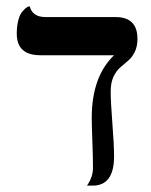

<svg xmlns="http://www.w3.org/2000/svg" viewBox="-20 -581 478 609"><path d="M331.1 -291Q331.1 -258.3 336.4 -189.9Q341.8 -121.6 341.8 -85Q341.8 7.8 273.9 7.8H255.9Q274.9 -19.5 274.9 -48.8Q274.9 -83 272.9 -134.3Q271 -185.5 271 -207Q271 -337.9 341.8 -405.8H107.9Q33.2 -405.8 33.2 -474.1Q33.2 -496.6 37.4 -513.9Q41.5 -531.2 47.6 -539.8Q53.7 -548.3 59.8 -553.7Q65.9 -559.1 70.3 -560.1L74.2 -561Q83 -526.9 124 -526.9H346.2Q416 -526.9 416 -458Q416 -433.1 407.2 -415.8Q398.4 -398.4 386 -388.2Q373.5 -377.9 361.1 -366.9Q348.6 -356 339.8 -337.2Q331.1 -318.4 331.1 -291Z"/></svg>

Font: Linear Smooth Low Contrast
Style: Regular
Weight: 500
Designer: Philipp H. Poll, Flanker
Foundry: Philipp H. Poll, reworked by Flanker
Version: Version 1.010 | FøM Fix